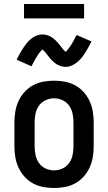

<svg xmlns="http://www.w3.org/2000/svg" viewBox="-20 -931 540 959"><path d="M250 8Q223 8 196 3Q169 -2 145 -15Q121 -28 102.5 -48.5Q84 -69 72.5 -94Q61 -119 56.5 -146Q52 -173 52 -200V-320Q52 -347 56.5 -374Q61 -401 72.5 -426Q84 -451 102.5 -471.5Q121 -492 145 -505Q169 -518 196 -523Q223 -528 250 -528Q277 -528 304 -523Q331 -518 355 -505Q379 -492 397.5 -471.5Q416 -451 427.5 -426Q439 -401 443.5 -374Q448 -347 448 -320V-200Q448 -173 443.5 -146Q439 -119 427.5 -94Q416 -69 397.5 -48.5Q379 -28 355 -15Q331 -2 304 3Q277 8 250 8ZM250 -80Q272 -80 292.5 -89.5Q313 -99 325.5 -117Q338 -135 342.5 -156.5Q347 -178 347 -200V-320Q347 -342 342.5 -363.5Q338 -385 325.5 -403Q313 -421 292.5 -430.5Q272 -440 250 -440Q228 -440 207.5 -430.5Q187 -421 174.5 -403Q162 -385 157.5 -363.5Q153 -342 153 -320V-200Q153 -178 157.5 -156.5Q162 -135 174.5 -117Q187 -99 207.5 -89.5Q228 -80 250 -80ZM308 -597Q300 -597 292.5 -598.5Q285 -600 278.5 -602.5Q272 -605 265 -609Q258 -613 252.5 -617.5Q247 -622 241 -628Q235 -634 230 -639.5Q225 -645 221 -651Q217 -657 211.5 -663.5Q206 -670 201.5 -675Q197 -680 192 -684Q190 -682 186 -678Q182 -674 180 -671.5Q178 -669 175.5 -666Q173 -663 171 -659.5Q169 -656 166.5 -652Q164 -648 161 -643.5Q158 -639 155.5 -634.5Q153 -630 150 -624.5Q147 -619 144 -613Q141 -607 137 -600L63 -633Q72 -651 80.5 -666Q89 -681 97 -693Q105 -705 114 -716Q123 -727 135 -737Q147 -747 162 -753Q177 -759 192 -759Q200 -759 207.5 -757.5Q215 -756 221.5 -753.5Q228 -751 235 -747Q242 -743 247.5 -738.5Q253 -734 259 -728Q265 -722 270 -716.5Q275 -711 279 -705.5Q283 -700 288.5 -693Q294 -686 298 -681.5Q302 -677 308 -672Q310 -674 314 -678.5Q318 -683 320 -685.5Q322 -688 324.5 -691Q327 -694 329 -697Q331 -700 333.5 -704Q336 -708 339 -712.5Q342 -717 344.5 -722Q347 -727 350 -732.5Q353 -738 356 -744Q359 -750 363 -756L437 -724Q428 -706 419.5 -691Q411 -676 403 -663.5Q395 -651 386 -640.5Q377 -630 365 -620Q353 -610 338 -603.5Q323 -597 308 -597ZM100 -839V-911H400V-839Z"/></svg>

Font: Iosevka Curly Semibold
Style: Regular
Weight: 600
Monospace: yes
Designer: Belleve Invis
Foundry: Belleve Invis
Version: Version 22.1.2; ttfautohint (v1.8.4)